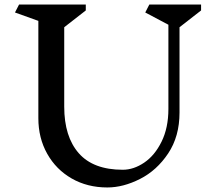

<svg xmlns="http://www.w3.org/2000/svg" viewBox="-20 -806 938 846"><path d="M771 -686V-310Q771 -205 721 -130Q671 -55 597 -17.5Q523 20 453 20Q365 20 296 -19.5Q227 -59 188 -128.5Q149 -198 149 -285V-714L46 -751L64 -786H358V-760L263 -686V-336Q263 -204 327 -131Q391 -58 521 -58Q569 -58 615.5 -89.5Q662 -121 692 -182Q722 -243 722 -326V-697L620 -751L638 -786H866V-760Z"/></svg>

Font: Inknut Antiqua Light
Style: Regular
Weight: 300
Designer: Claus Eggers Sørensen
Foundry: Claus Eggers Sørensen
Version: Version 1.003; ttfautohint (v1.8.2) -l 8 -r 50 -G 200 -x 14 